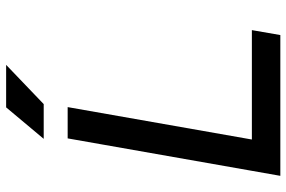

<svg xmlns="http://www.w3.org/2000/svg" viewBox="-174 -760 934 626"><g transform="rotate(-90 293.0 -447.0)"><path d="M32.7 0 154.8 -693.4H256.8L134.8 0ZM32.7 0 49.3 -92.8H507.8L491.7 0ZM153.3 -771.5 255.9 -894H394.5L266.6 -771.5Z"/></g></svg>

Font: Cascadia Mono NF
Style: Italic
Weight: 400
Italic angle: -10°
Monospace: yes
Designer: Aaron Bell
Foundry: Saja Typeworks
Version: Version 2404.023